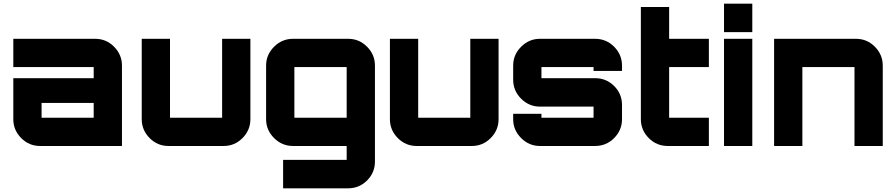

<svg xmlns="http://www.w3.org/2000/svg" viewBox="-20 -790 4851 1039"><path d="M495 -580Q555 -580 597.5 -537Q640 -494 640 -435V0H197Q137 0 94.5 -43Q52 -86 52 -145V-367H487V-427H52V-580ZM487 -153V-233H205V-153Z M1182 -580H1335V-145Q1335 -86 1292.5 -43Q1250 0 1190 0H892Q832 0 789.5 -43Q747 -86 747 -145V-580H900V-153H1182Z M2009 84Q2009 144 1966.5 186.5Q1924 229 1864 229H1512V75H1856V0H1566Q1506 0 1463 -43Q1420 -86 1420 -145V-435Q1420 -494 1463 -537Q1506 -580 1566 -580H1864Q1924 -580 1966.5 -537Q2009 -494 2009 -435ZM1573 -427V-153H1856V-427Z M2525 -580H2678V-145Q2678 -86 2635.5 -43Q2593 0 2533 0H2235Q2175 0 2132.5 -43Q2090 -86 2090 -145V-580H2243V-153H2525Z M3346 -435V-406H3192V-427H2910V-367H3200Q3261 -367 3303.5 -324.5Q3346 -282 3346 -222V-145Q3346 -86 3303.5 -43Q3261 0 3200 0H2902Q2843 0 2800 -43Q2757 -86 2757 -145V-174H2910V-153H3192V-213H2902Q2843 -213 2800 -256Q2757 -299 2757 -358V-435Q2757 -494 2800 -537Q2843 -580 2902 -580H3200Q3261 -580 3303.5 -537Q3346 -494 3346 -435Z M3816 -427H3601V-153H3816V0H3594Q3533 0 3490.5 -43Q3448 -86 3448 -145V-752H3601V-580H3816Z M3898 0V-580H4051V0ZM3898 -770H4051V-616H3898Z M4612 -580Q4672 -580 4714.5 -537Q4757 -494 4757 -435V0H4604V-427H4322V0H4169V-580Z"/></svg>

Font: Orbitron
Style: Black
Weight: 900
Designer: Matt McInerney
Foundry: Matt McInerney
Version: 1.000